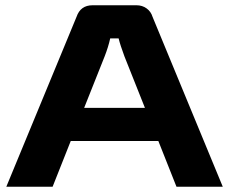

<svg xmlns="http://www.w3.org/2000/svg" viewBox="-20 -710 870 730"><path d="M582 -174H249L180 0H4L271 -646Q286 -690 332 -690H499Q521 -690 537.5 -678Q554 -666 560 -646L827 0H651ZM531 -300 453 -496Q437 -539 431 -564H399Q392 -532 378 -496L300 -300Z"/></svg>

Font: Exo 2 Expanded
Style: Bold
Weight: 700
Width: 7
Designer: Natanael Gama
Version: Version 1.001;PS 001.001;hotconv 1.0.70;makeotf.lib2.5.58329